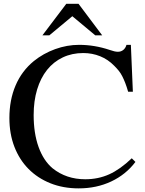

<svg xmlns="http://www.w3.org/2000/svg" viewBox="-20 -993 778 1028"><path d="M666 -502Q658.2 -529.3 650.4 -549.3Q642.6 -569.3 634.3 -585.4Q626 -601.6 615.7 -614.3Q605.5 -627 591.8 -640.6Q558.6 -674.8 516.1 -691.9Q473.6 -709 425.8 -709Q365.2 -709 315.9 -685.5Q266.6 -662.1 231.9 -618.7Q197.3 -575.2 178.7 -513.7Q160.2 -452.1 160.2 -377Q160.2 -279.3 186.5 -206.1Q212.9 -132.8 261.7 -91.8Q335 -33.2 436.5 -33.2Q505.9 -33.2 564.5 -59.6Q623 -85.9 685.5 -145.5L705.1 -126Q654.3 -58.6 575.7 -21.5Q497.1 15.6 401.4 15.6Q318.4 15.6 250 -11.7Q181.6 -39.1 132.8 -88.4Q84 -137.7 57.1 -207Q30.3 -276.4 30.3 -361.3Q30.3 -458 63.5 -535.6Q96.7 -613.3 161.1 -666Q211.9 -707 275.4 -730Q338.9 -752.9 403.3 -752.9Q486.3 -752.9 567.4 -725.6Q594.7 -715.8 611.3 -715.8Q627.9 -715.8 640.1 -725.6Q652.3 -735.4 657.2 -752.9H680.7L691.4 -502ZM400.4 -972.7 527.3 -803.7H490.2L367.2 -906.2L244.1 -803.7H207L335 -972.7Z"/></svg>

Font: Jomolhari
Style: Regular
Weight: 400
Designer: Christopher J. Fynn
Foundry: Christopher  J.  Fynn (Karma Drubgy¸ Tenzin).
Version: Version 1.000